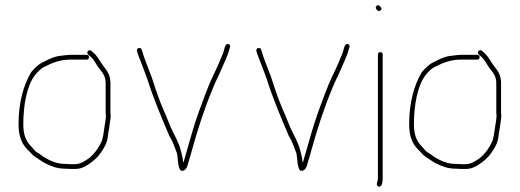

<svg xmlns="http://www.w3.org/2000/svg" viewBox="-20 -668 1962 725"><path d="M398 -230C397.3 -234.7 397 -239 397 -243V-355C397 -383.8 384.7 -400.8 371 -418C357 -436 350.9 -452.8 334 -468L325 -476C315.7 -484 303.7 -470 313 -462L322 -454C327.3 -449.3 331.3 -445 334 -441L344 -425C356.3 -402.9 379 -389.1 379 -355V-243C379 -239 379.3 -234.3 380 -229C380 -225.7 379.3 -219.3 378 -210C372.7 -183.6 372.2 -161 365 -137C351.6 -106.8 331.7 -78.9 304 -62.5C290.8 -54.7 279.7 -48 262 -48H248C243.3 -48 236.3 -48.3 227 -49C193.9 -49 169.2 -61.1 148 -73.5C139 -78.7 130.6 -87.2 121 -92C111.2 -96.9 104.6 -108.4 97 -116C77.4 -135.6 68 -159.8 68 -199.5C68 -268.5 80.8 -345.2 113 -385.5C121.5 -396.1 134.4 -409.8 148 -416C176.5 -430.2 205.2 -443 248 -443H307C313 -443 316 -446 316 -452C316 -458 313 -461 307 -461H248C235.4 -461 216.6 -458.2 206 -457C182.3 -454.4 159.1 -441.6 140 -432C123.8 -424.5 109.2 -408.6 98 -396C68 -346 50 -278.6 50 -199.5C50 -154.9 61.4 -125.6 84 -103C93.7 -94.7 101.8 -82.4 112 -76C126.4 -67.8 137.5 -57.5 152.5 -50.5C175 -40 194.7 -31 227 -31C236.3 -30.3 243.3 -30 248 -30H262C284.6 -30 297.3 -36.6 313.5 -47C331.1 -58.3 349.5 -74.2 361 -92C373.3 -109.8 383.9 -126.4 387 -151L389 -167L391 -177C391.7 -180.3 392 -182.7 392 -184C393.1 -193.6 398 -221.5 398 -230Z M497 -476C499.5 -467.4 501.2 -460.6 505 -452C516.8 -422.6 524.5 -401.6 536 -370C559.7 -295.5 589.9 -223.9 619 -156L630 -136C636.3 -121.3 642.2 -105.4 648 -90C652.2 -75.4 650.5 -23 667 -23C683.4 -23 687.7 -40.7 692 -57C696 -69 700 -82.7 704 -98C726.8 -181.6 754.3 -264.7 786 -340C794.4 -361.7 805.1 -379.9 813.5 -400.5C824.4 -427.1 838.8 -453.3 846 -482C848.8 -489.5 852.6 -498.5 842.5 -501.5C829 -505.5 827 -479.1 823 -469C811.1 -439.2 798.5 -409.9 784 -381C765.6 -341.6 747.7 -292.4 731.5 -248C709.9 -189 693.3 -124.1 675 -62C675 -60.7 674 -58 672 -54C670.1 -74.9 664 -94 660 -110C657.5 -118.6 649.6 -135.6 646 -144L636 -164C621.3 -191.3 611.1 -224.1 597 -254C580.8 -291 566 -335.2 553 -376C539.2 -413.8 526 -442.5 515 -481C511.1 -491.5 494.3 -486.8 497 -476Z M948 -476C950.5 -467.4 952.2 -460.6 956 -452C967.8 -422.6 975.5 -401.6 987 -370C1010.7 -295.5 1040.9 -223.9 1070 -156L1081 -136C1087.3 -121.3 1093.2 -105.4 1099 -90C1103.2 -75.4 1101.5 -23 1118 -23C1134.4 -23 1138.7 -40.7 1143 -57C1147 -69 1151 -82.7 1155 -98C1177.8 -181.6 1205.3 -264.7 1237 -340C1245.4 -361.7 1256.1 -379.9 1264.5 -400.5C1275.4 -427.1 1289.8 -453.3 1297 -482C1299.8 -489.5 1303.6 -498.5 1293.5 -501.5C1280 -505.5 1278 -479.1 1274 -469C1262.1 -439.2 1249.5 -409.9 1235 -381C1216.6 -341.6 1198.7 -292.4 1182.5 -248C1160.9 -189 1144.3 -124.1 1126 -62C1126 -60.7 1125 -58 1123 -54C1121.1 -74.9 1115 -94 1111 -110C1108.5 -118.6 1100.6 -135.6 1097 -144L1087 -164C1072.3 -191.3 1062.1 -224.1 1048 -254C1031.8 -291 1017 -335.2 1004 -376C990.2 -413.8 977 -442.5 966 -481C962.1 -491.5 945.3 -486.8 948 -476Z M1416 -471C1410 -471 1407 -468 1407 -462V6C1407 16.9 1396.3 32.6 1409.5 36.5C1422.6 40.4 1425 17.8 1425 6V-462C1425 -468 1422 -471 1416 -471ZM1402 -632C1406.2 -627.8 1410.9 -622.9 1417.5 -629.5C1424.1 -636.1 1418.2 -640.8 1414 -645C1405.8 -654.6 1392.9 -641.1 1402 -632Z M1873 -230C1872.3 -234.7 1872 -239 1872 -243V-355C1872 -383.8 1859.7 -400.8 1846 -418C1832 -436 1825.9 -452.8 1809 -468L1800 -476C1790.7 -484 1778.7 -470 1788 -462L1797 -454C1802.3 -449.3 1806.3 -445 1809 -441L1819 -425C1831.3 -402.9 1854 -389.1 1854 -355V-243C1854 -239 1854.3 -234.3 1855 -229C1855 -225.7 1854.3 -219.3 1853 -210C1847.7 -183.6 1847.2 -161 1840 -137C1826.6 -106.8 1806.7 -78.9 1779 -62.5C1765.8 -54.7 1754.7 -48 1737 -48H1723C1718.3 -48 1711.3 -48.3 1702 -49C1668.9 -49 1644.2 -61.1 1623 -73.5C1614 -78.7 1605.6 -87.2 1596 -92C1586.2 -96.9 1579.6 -108.4 1572 -116C1552.4 -135.6 1543 -159.8 1543 -199.5C1543 -268.5 1555.8 -345.2 1588 -385.5C1596.5 -396.1 1609.4 -409.8 1623 -416C1651.5 -430.2 1680.2 -443 1723 -443H1782C1788 -443 1791 -446 1791 -452C1791 -458 1788 -461 1782 -461H1723C1710.4 -461 1691.6 -458.2 1681 -457C1657.3 -454.4 1634.1 -441.6 1615 -432C1598.8 -424.5 1584.2 -408.6 1573 -396C1543 -346 1525 -278.6 1525 -199.5C1525 -154.9 1536.4 -125.6 1559 -103C1568.7 -94.7 1576.8 -82.4 1587 -76C1601.4 -67.8 1612.5 -57.5 1627.5 -50.5C1650 -40 1669.7 -31 1702 -31C1711.3 -30.3 1718.3 -30 1723 -30H1737C1759.6 -30 1772.3 -36.6 1788.5 -47C1806.1 -58.3 1824.5 -74.2 1836 -92C1848.3 -109.8 1858.9 -126.4 1862 -151L1864 -167L1866 -177C1866.7 -180.3 1867 -182.7 1867 -184C1868.1 -193.6 1873 -221.5 1873 -230Z"/></svg>

Font: HoneyBee
Style: BLn
Weight: 100
Foundry: Cannot Into Space Fonts
Version: Version 0.89